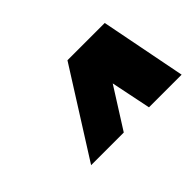

<svg xmlns="http://www.w3.org/2000/svg" viewBox="-56 -806 528 528"><g transform="rotate(-45 208.0 -542.0)"><path d="M64 -417 222 -667H367L416 -417H289L265 -534L191 -417Z"/></g></svg>

Font: Epunda Sans ExtraBold
Style: Italic
Weight: 800
Italic angle: -12.0243°
Designer: Simon Atzbach
Foundry: typofactur
Version: Version 2.204; ttfautohint (v1.8.4.7-5d5b)